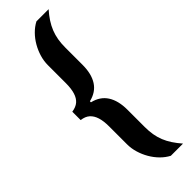

<svg xmlns="http://www.w3.org/2000/svg" viewBox="-300 -748 902 902"><g transform="rotate(-45 151.5 -296.5)"><path d="M201.5 150Q177.9 137.6 158.5 117.8Q139 98.1 124.7 73.3Q110.4 48.6 102.3 21.3Q94.1 -6 94.1 -33.6V-152.6Q94.1 -188.3 86.5 -212.6Q78.9 -236.9 63.1 -250.9Q47.3 -264.9 20.6 -268.1V-323.8Q47.3 -327.5 63.1 -341Q78.9 -354.5 86.5 -379.3Q94.1 -404.2 94.1 -439.3V-558.9Q94.1 -587 102.3 -614.3Q110.4 -641.6 124.7 -666.3Q139 -691.1 158.5 -710.8Q177.9 -730.6 201.5 -743H282.5Q263.5 -721.6 249.6 -700.2Q235.8 -678.9 227.1 -657Q218.5 -635.2 214.4 -611.6Q210.4 -588 210.4 -560.5V-445.6Q210.4 -385.3 186.6 -348.4Q162.7 -311.4 113.8 -300V-293Q162.7 -281.6 186.6 -244.3Q210.4 -207.1 210.4 -146.9V-31.9Q210.4 -5 214.4 18.9Q218.5 42.7 227.1 64.3Q235.8 85.9 249.6 107Q263.5 128.1 282.5 150Z"/></g></svg>

Font: Saira Thin Condensed
Style: Regular
Weight: 100
Width: 3
Version: Version 1.101